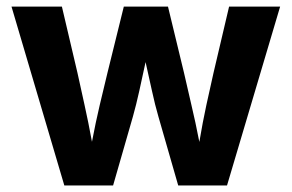

<svg xmlns="http://www.w3.org/2000/svg" viewBox="-20 -566 890 586"><path d="M176.3 0 15.1 -545.9H168.9L216.3 -344.2Q226.1 -298.8 237.8 -246.6Q249.5 -194.3 260.7 -133.3Q272 -192.9 284.4 -245.4Q296.9 -297.9 308.1 -344.2L357.9 -545.9H492.7L541.5 -344.2Q551.8 -297.9 564.2 -245.6Q576.7 -193.4 588.4 -132.8Q598.6 -193.4 609.9 -245.6Q621.1 -297.9 631.8 -344.2L679.2 -545.9H835L672.9 0H523.9L463.4 -210.4Q453.1 -245.6 443.6 -289.6Q434.1 -333.5 424.3 -376.5Q415 -333.5 405.3 -289.3Q395.5 -245.1 385.7 -210.4L325.2 0Z"/></svg>

Font: Inter-Bold
Style: Bold
Weight: 700
Designer: Rasmus Andersson
Foundry: rsms
Version: Version 4.000;git-a52131595